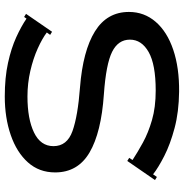

<svg xmlns="http://www.w3.org/2000/svg" viewBox="-3 -757 770 804"><g transform="rotate(-90 382.0 -355.0)"><path d="M110 -207 123 -199 114 -185Q146 -164 187 -141.5Q228 -119 281.5 -103.5Q335 -88 405 -88Q514 -88 566 -117.5Q618 -147 618 -196Q618 -245 567 -270.5Q516 -296 389 -305Q229 -316 145.5 -365Q62 -414 62 -509Q62 -576 104 -623Q146 -670 218.5 -695Q291 -720 380 -720Q459 -720 520.5 -706.5Q582 -693 628 -672Q674 -651 706 -629L713 -639L726 -631L651 -522L638 -530L648 -544Q623 -563 581 -582Q539 -601 487 -613Q435 -625 380 -625Q286 -625 229 -597.5Q172 -570 172 -516Q172 -459 235 -436.5Q298 -414 418 -405Q571 -393 652.5 -342.5Q734 -292 734 -200Q734 -136 692.5 -88Q651 -40 575.5 -14.5Q500 11 400 10Q315 9 247.5 -9Q180 -27 131 -52Q82 -77 54 -99L43 -83L30 -91Z"/></g></svg>

Font: Copperplate CC
Style: Regular
Weight: 400
Designer: indestructible type*
Foundry: Cowboy Collective
Version: Version 1.000